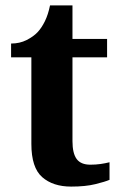

<svg xmlns="http://www.w3.org/2000/svg" viewBox="-20 -680 445 710"><path d="M243 10Q176 10 136 -25Q96 -60 96 -148V-468H21V-519Q53 -519 78.5 -532Q104 -545 119 -561Q134 -577 146 -601.5Q158 -626 165 -660H248V-536H376V-468H248V-158Q248 -113 263.5 -92Q279 -71 314 -71Q334 -71 351.5 -73.5Q369 -76 385 -80V-15Q369 -8 332.5 1Q296 10 243 10Z"/></svg>

Font: Noto Serif Tamil
Style: Italic
Weight: 400
Italic angle: -12°
Designer: Indian Type Foundry, Tom Grace, and the Monotype Design Team
Foundry: Monotype Imaging Inc.
Version: Version 2.003